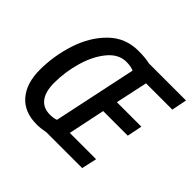

<svg xmlns="http://www.w3.org/2000/svg" viewBox="-171 -923 1131 1131"><g transform="rotate(45 394.0 -357.5)"><path d="M51 -233Q51 -350 88 -463Q125 -576 200 -649.5Q275 -723 383 -723Q443 -723 479 -714H788L769 -619H550L507 -419H711L692 -325H487L439 -95H658L637 0H339Q299 8 266 8Q162 8 106.5 -56.5Q51 -121 51 -233ZM331 -96 441 -616Q416 -627 379 -627Q315 -627 266 -568Q217 -509 191 -419Q165 -329 165 -239Q165 -165 194.5 -126.5Q224 -88 280 -88Q309 -88 331 -96Z"/></g></svg>

Font: Noto Sans UI NarrowMedium
Style: Italic
Weight: 500
Width: 4
Italic angle: -12°
Designer: Monotype Design Team
Foundry: Monotype Imaging Inc.
Version: Version 1.001